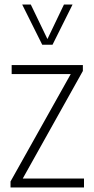

<svg xmlns="http://www.w3.org/2000/svg" viewBox="-20 -828 415 848"><path d="M80.5 -39.5H351V0H26.5V-26.5L292.5 -501H31.5V-540.5H346V-514.5ZM262.5 -808H300.5L212 -630.5H166.5L78 -808H116L189.5 -655.5Z"/></svg>

Font: Encode Sans Condensed ExLight
Style: Regular
Weight: 275
Width: 3
Designer: Multiple Designers
Foundry: Impallari Type
Version: Version 2.000